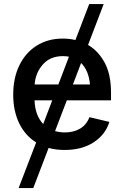

<svg xmlns="http://www.w3.org/2000/svg" viewBox="-20 -748 627 972"><path d="M74.2 204.1 163.1 -26.9Q107.4 -61.5 77.1 -124Q46.9 -186.5 46.9 -269Q46.9 -353 77.9 -417Q108.9 -481 165.5 -516.8Q222.2 -552.7 298.3 -552.7Q331.1 -552.7 361.8 -545.4L431.6 -727.5H504.9L425.8 -520.5Q476.6 -491.2 509.3 -431.9Q542 -372.6 542 -278.3V-240.2H318.4L258.8 -84.5Q281.7 -77.6 308.6 -77.6Q353.5 -77.6 386 -97.2Q418.5 -116.7 432.6 -154.8L533.7 -130.9Q514.2 -66.9 454.6 -27.8Q395 11.2 307.6 11.2Q264.2 11.2 226.1 1L148.4 204.1ZM275.4 -320.3 329.1 -460.9Q314.9 -463.9 298.8 -463.9Q234.4 -463.9 197 -421.6Q159.7 -379.4 155.3 -320.3ZM198.7 -120.1 244.6 -240.2H154.8Q157.7 -163.6 198.7 -120.1ZM390.6 -429.2 349.1 -320.3H435.5Q429.2 -391.1 390.6 -429.2Z"/></svg>

Font: Inter Medium
Style: Regular
Weight: 500
Designer: Rasmus Andersson
Foundry: rsms
Version: Version 4.001;git-9221beed3